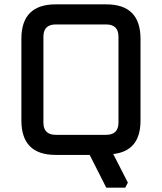

<svg xmlns="http://www.w3.org/2000/svg" viewBox="-20 -710 742 880"><path d="M78 -158V-532Q78 -690 235 -690H467Q624 -690 624 -532V-157Q624 -18 499 -4L566 127L554 150H467L391 0H235Q78 0 78 -158ZM179 -148Q179 -92 236 -92H466Q523 -92 523 -148V-542Q523 -598 466 -598H236Q179 -598 179 -542Z"/></svg>

Font: Oxanium ExtraLight Medium
Style: Regular
Weight: 500
Version: Version 2.000